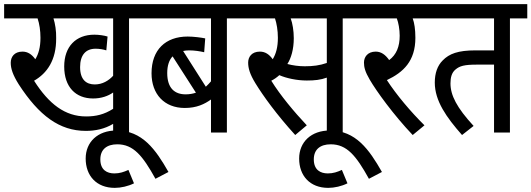

<svg xmlns="http://www.w3.org/2000/svg" viewBox="-20 -642 2574 930"><path d="M605 -553H690V-622H0V-553H162C171 -527 176 -493 176 -459C176 -414 167 -381 151 -355C134 -379 114 -392 89 -392C49 -392 32 -366 32 -338C32 -310 42 -279 71 -233C169 -82 268 -8 396 -8C441 -8 486 -17 528 -42V0H605ZM439 -233C398 -233 368 -256 368 -317C368 -375 395 -406 443 -406C461 -406 480 -403 495 -398L501 -465C486 -470 459 -474 437 -474C348 -474 291 -417 291 -320C291 -220 347 -165 431 -165C471 -165 504 -177 528 -194V-115C484 -87 444 -78 397 -78C295 -78 217 -138 145 -251C208 -287 253 -351 252 -457C253 -492 247 -528 239 -553H528V-275C506 -251 476 -233 439 -233Z M629 246 602 181C580 191 560 198 534 198C499 198 466 182 466 130C466 82 497 57 548 57C626 57 671 112 733 224L796 191C734 82 669 -10 544 -10C453 -10 395 46 395 126C395 209 447 268 536 268C566 268 601 260 629 246Z M1163 -553V-622H677V-553H1002V-248C994 -239 986 -230 977 -222L867 -395C876 -397 886 -398 896 -398C921 -398 948 -394 969 -389L974 -456C956 -460 917 -465 889 -465C782 -465 714 -401 714 -287C714 -186 776 -119 875 -119C933 -119 971 -138 1002 -160V0H1079V-553ZM790 -288C790 -324 799 -351 816 -369L929 -193C914 -188 898 -185 879 -185C827 -185 790 -214 790 -288Z M1640 -553H1724V-622H1150V-553H1312C1320 -529 1326 -495 1326 -459C1326 -414 1317 -381 1301 -355C1284 -379 1264 -392 1239 -392C1199 -392 1182 -366 1182 -339C1182 -312 1190 -283 1217 -239C1255 -177 1320 -87 1410 12L1466 -35C1404 -101 1338 -180 1294 -251C1308 -258 1321 -267 1333 -278C1367 -263 1418 -252 1466 -252C1504 -252 1533 -255 1563 -266V0H1640ZM1456 -321C1427 -321 1398 -325 1372 -332C1390 -360 1403 -403 1403 -457C1403 -493 1397 -529 1388 -553H1563V-337C1528 -325 1497 -321 1456 -321Z M1663 246 1636 181C1614 191 1594 198 1568 198C1533 198 1500 182 1500 130C1500 82 1531 57 1582 57C1660 57 1705 112 1767 224L1830 191C1768 82 1703 -10 1578 -10C1487 -10 1429 46 1429 126C1429 209 1481 268 1570 268C1600 268 1635 260 1663 246Z M2036 -35C1970 -100 1900 -183 1854 -254C1934 -292 1992 -346 1992 -459C1992 -500 1987 -531 1979 -553H2062V-622H1711V-553H1902C1910 -533 1916 -499 1916 -469C1916 -416 1900 -377 1865 -351C1847 -377 1826 -392 1800 -392C1760 -392 1743 -365 1743 -339C1743 -317 1748 -295 1771 -256C1803 -201 1885 -87 1979 12Z M2450 -553H2534V-622H2049V-553H2373V-398H2283C2199 -398 2156 -382 2124 -349C2099 -324 2086 -288 2086 -242C2086 -153 2143 -73 2218 12L2274 -32C2192 -121 2162 -181 2162 -238C2162 -267 2168 -290 2186 -305C2207 -323 2230 -329 2291 -329H2373V0H2450Z"/></svg>

Font: Noto Sans Condensed
Style: Italic
Weight: 400
Width: 3
Italic angle: -12°
Designer: Monotype Design Team
Foundry: Monotype Imaging Inc.
Version: Version 2.013